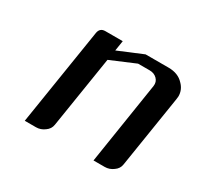

<svg xmlns="http://www.w3.org/2000/svg" viewBox="-81 -410 528 508"><g transform="rotate(30 183.0 -156.0)"><path d="M43.9 0 90.8 -295.9Q93.8 -312 109.9 -312H163.1L158.2 -280.8L232.9 -312H303.2Q332.5 -312 349.1 -293.9Q363.8 -279.3 363.8 -259.3Q363.8 -255.9 362.8 -250L328.1 -30.8Q326.2 -17.1 314 -8.8Q302.2 0 288.1 0H253.9L293 -250Q294.9 -263.2 286.1 -272Q277.3 -280.8 263.2 -280.8H228L152.8 -249L118.2 -30.8Q116.2 -17.1 104 -8.8Q92.3 0 78.1 0Z"/></g></svg>

Font: Hhenum
Style: Italic
Weight: 400
Designer: T. Christopher White
Version: Version 1.0